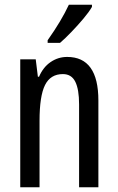

<svg xmlns="http://www.w3.org/2000/svg" viewBox="-20 -786 496 806"><path d="M262 -547Q393 -547 393 -364V0H312V-348Q312 -411 296 -443Q280 -475 244 -475Q192 -475 169 -429Q146 -383 146 -279V0H65V-537H130L139 -464H144Q161 -504 192.5 -525.5Q224 -547 262 -547ZM366 -757Q354 -736 330 -707.5Q306 -679 279.5 -651.5Q253 -624 232 -606H180V-617Q238 -699 269 -766H366Z"/></svg>

Font: Noto Sans Oriya ExtCond
Style: Regular
Weight: 400
Width: 2
Designer: Amélie Bonet and Sol Matas
Foundry: Google LLC
Version: Version 2.006; ttfautohint (v1.8.4.7-5d5b)